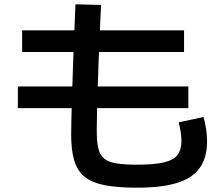

<svg xmlns="http://www.w3.org/2000/svg" viewBox="-20 -826 1040 893"><path d="M617 47Q528 47 468 35.5Q408 24 374 -3.5Q340 -31 325.5 -78.5Q311 -126 311 -199Q311 -222 312 -269.5Q313 -317 315 -381Q317 -445 319.5 -517.5Q322 -590 325 -664Q328 -738 331 -806L450 -803Q447 -743 444 -674Q441 -605 438.5 -536Q436 -467 434 -405Q432 -343 431 -294.5Q430 -246 430 -219Q430 -168 437 -137Q444 -106 464 -89Q484 -72 521.5 -66Q559 -60 617 -60Q696 -60 741.5 -70.5Q787 -81 805.5 -105.5Q824 -130 824 -172Q824 -190 820 -215Q816 -240 811 -257L927 -282Q936 -246 939.5 -220Q943 -194 943 -168Q943 -93 909 -45Q875 3 803 25Q731 47 617 47ZM63 -323V-424H856V-323ZM83 -584V-685H836V-584Z"/></svg>

Font: M PLUS 1 SemiBold
Style: Regular
Weight: 600
Designer: Coji Morishita
Foundry: UNDERFOREST DESIGN
Version: Version 1.001